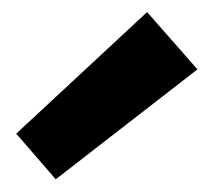

<svg xmlns="http://www.w3.org/2000/svg" viewBox="-20 -812 345 310"><path d="M70 -522.5 298.8 -700 217.5 -792.5 6.2 -596.2Z"/></svg>

Font: Cambay
Style: Bold
Weight: 700
Designer: Pooja Saxena
Foundry: Pooja Saxena
Version: Version 1.096;PS 001.096;hotconv 1.0.70;makeotf.lib2.5.58329